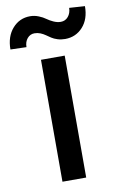

<svg xmlns="http://www.w3.org/2000/svg" viewBox="-121 -797 528 846"><g transform="rotate(-10 142.5 -374.5)"><path d="M35.2 -611.5 -36.2 -613.6Q-36.2 -671.5 -4.8 -707.2Q26.6 -742.9 74.2 -742.9Q93.8 -742.9 112.2 -735.4Q130.7 -728 142.9 -718.9Q155.2 -709.9 171.7 -702.4Q188.2 -695 203.8 -695Q224.1 -695 237 -710.4Q250 -725.9 250.4 -749.3L320.3 -744.7Q320.3 -686.8 289.1 -652.2Q257.8 -617.5 209.9 -617.2Q191.4 -617.2 175.8 -622.2Q160.2 -627.1 149.5 -634.2Q138.8 -641.3 128.7 -648.4Q118.6 -655.5 106.4 -660.5Q94.1 -665.5 80.3 -665.5Q60.7 -665.5 47.9 -650.2Q35.2 -634.9 35.2 -611.5ZM88.4 0V-545.5H194.6V0Z"/></g></svg>

Font: TID UI Medium
Style: Regular
Weight: 500
Designer: The TID Project Authors
Foundry: Bakken & Bæck
Version: Version 1.001;hotconv 1.0.109;makeotfexe 2.5.65596